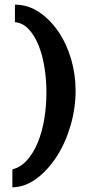

<svg xmlns="http://www.w3.org/2000/svg" viewBox="-20 -684 373 823"><path d="M33 119V42Q69 33 96.5 2Q124 -29 142.5 -74.5Q161 -120 170 -175Q179 -230 179 -288Q179 -343 170.5 -396Q162 -449 144.5 -491.5Q127 -534 102 -560Q77 -586 44 -589V-664Q100 -664 147 -632.5Q194 -601 229.5 -549.5Q265 -498 284.5 -432Q304 -366 304 -295Q304 -220 282.5 -146Q261 -72 223 -13Q185 46 136 82Q87 118 33 119Z"/></svg>

Font: Alumni Sans ExtraBold
Style: Regular
Weight: 800
Designer: Robert E. Leuschke
Foundry: Robert E. Leuschke
Version: Version 1.018